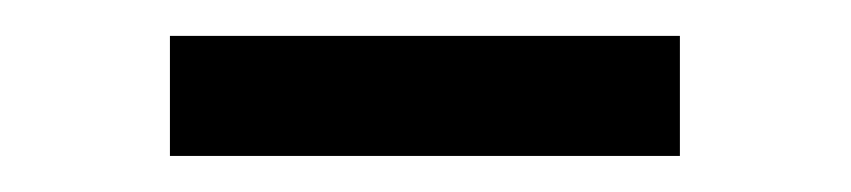

<svg xmlns="http://www.w3.org/2000/svg" viewBox="-20 -354 474 107"><path d="M74.7 -267.1V-334H358.9V-267.1Z"/></svg>

Font: Trocchi
Style: Regular
Weight: 400
Designer: Vernon Adams
Foundry: Vernon Adams
Version: Version 1.101; ttfautohint (v1.8.4.7-5d5b);gftools[0.9.27]